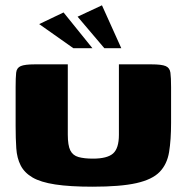

<svg xmlns="http://www.w3.org/2000/svg" viewBox="-20 -703 705 725"><path d="M626 -239Q626 -175 618.5 -129Q611 -83 583 -54Q555 -25 495 -11.5Q435 2 330 2Q244 2 188.5 -6.5Q133 -15 102.5 -33Q72 -51 58 -78.5Q44 -106 41.5 -143Q39 -180 39 -227V-374Q39 -410 41 -428.5Q43 -447 58.5 -453.5Q74 -460 111 -460H236V-195Q236 -154 245.5 -135Q255 -116 276.5 -110Q298 -104 331 -104Q385 -104 407 -123.5Q429 -143 429 -194V-460H552Q590 -460 605.5 -453.5Q621 -447 623.5 -428.5Q626 -410 626 -374ZM257 -521 128 -612 220 -656 329 -521ZM374 -521 273 -640 365 -683 438 -521Z"/></svg>

Font: Genos ExtraBold
Style: Regular
Weight: 800
Designer: Robert E. Leuschke
Foundry: Robert E. Leuschke
Version: Version 1.010